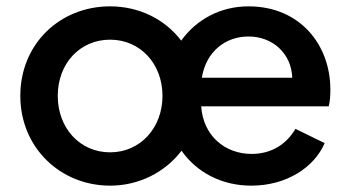

<svg xmlns="http://www.w3.org/2000/svg" viewBox="-20 -573 1105 605"><path d="M327 12C418 12 500 -30 552 -98C600 -30 678 12 772 12C882 12 970 -45 1003 -122L911 -167C884 -121 838 -88 773 -88C688 -88 620 -146 614 -238H1016C1020 -254 1021 -274 1021 -291C1021 -431 926 -553 763 -553C675 -553 599 -512 551 -445C500 -512 419 -553 327 -553C168 -553 44 -434 44 -271C44 -108 170 12 327 12ZM162 -271C162 -373 232 -448 327 -448C421 -448 492 -373 492 -271C492 -169 421 -93 327 -93C232 -93 162 -169 162 -271ZM616 -328C629 -410 690 -458 763 -458C839 -458 898 -405 901 -328Z"/></svg>

Font: Mluvka SemiBold
Style: Regular
Weight: 600
Designer: Modified by Jiří Krblich, Original typeface by Gumpita Rahayu
Foundry: Gumpita Rahayu & Jiří Krblich
Version: Version 2.000;Glyphs 3.1.1 (3134)